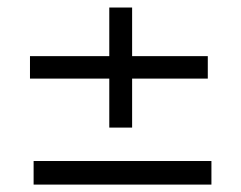

<svg xmlns="http://www.w3.org/2000/svg" viewBox="-20 -565 645 513"><path d="M535.2 -415V-355H333V-224.1H272V-355H60.1V-415H272V-544.9H333V-415ZM69.8 -71.8V-134.8H544.9V-71.8Z"/></svg>

Font: Ortica Angular Bold
Style: Regular
Weight: 700
Designer: Benedetta Bovani
Foundry: Collletttivo
Version: Version 2.000;Glyphs 3.1.2 (3151)